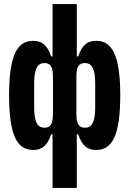

<svg xmlns="http://www.w3.org/2000/svg" viewBox="-20 -730 640 950"><path d="M200 -98C167 -98 149 -124 149 -198V-318C149 -392 167 -418 200 -418C229 -418 242 -401 242 -349V-167C242 -115 229 -98 200 -98ZM240 200H360V-65H367C387 -5 416 12 456 12C534 12 575 -58 575 -258C575 -458 534 -528 456 -528C416 -528 387 -511 367 -451H360V-710H240V-451H233C213 -511 184 -528 144 -528C66 -528 25 -458 25 -258C25 -58 66 12 144 12C184 12 213 -5 233 -65H240ZM400 -98C371 -98 358 -115 358 -167V-349C358 -401 371 -418 400 -418C433 -418 451 -392 451 -318V-198C451 -124 433 -98 400 -98Z"/></svg>

Font: IBM Plex Mono
Style: Bold
Weight: 700
Monospace: yes
Designer: Mike Abbink, Paul van der Laan, Pieter van Rosmalen
Foundry: Bold Monday
Version: Version 2.004